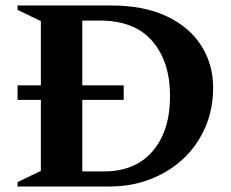

<svg xmlns="http://www.w3.org/2000/svg" viewBox="-20 -680 842 700"><path d="M44 0V-16L129 -57V-316H44V-369H129V-603L44 -644V-660H385Q504 -660 587 -621Q670 -582 713.5 -514Q757 -446 757 -360Q757 -282 728.5 -216Q700 -150 649 -102Q598 -54 529 -27Q460 0 378 0ZM431 -316H280V-55H358Q474 -55 537 -129.5Q600 -204 600 -329Q600 -455 535.5 -530Q471 -605 344 -605H280V-369H431Z"/></svg>

Font: Spectral SC
Style: Bold
Weight: 700
Designer: Jean-Baptiste Levee
Foundry: Production Type
Version: Version 2.001